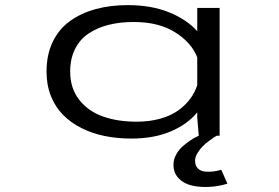

<svg xmlns="http://www.w3.org/2000/svg" viewBox="-20 -531 1090 751"><path d="M480 -511Q571.5 -511 641 -483Q710.5 -455 751.5 -409V-500H839V0H827.5Q824 2 818.2 5.5Q812.5 9 798 19.8Q783.5 30.5 772.5 41.5Q761.5 52.5 752.2 68Q743 83.5 743 97.5Q743 117 754.2 128Q765.5 139 782.8 140.2Q800 141.5 815.5 139.5Q831 137.5 845.5 133L869.5 187.5Q835 198 798.8 200Q762.5 202 730.8 194.8Q699 187.5 678.8 166.5Q658.5 145.5 658.5 113Q658.5 93 668.8 74Q679 55 693.5 42.2Q708 29.5 722.5 19.5Q737 9.5 747 5L757.5 0L751.5 -71V-91.5Q713 -44.5 647.5 -16.8Q582 11 493.5 11Q438.5 11 389.5 1Q340.5 -9 298.8 -30Q257 -51 226.8 -81.5Q196.5 -112 179.2 -155.2Q162 -198.5 162 -251Q162 -316.5 186 -366.8Q210 -417 253.2 -448.2Q296.5 -479.5 353.5 -495.2Q410.5 -511 480 -511ZM254.5 -251Q254.5 -186.5 289.2 -141.5Q324 -96.5 381.5 -75.8Q439 -55 514.5 -55Q565 -55 606.8 -66.8Q648.5 -78.5 677 -99Q705.5 -119.5 724 -144.5Q742.5 -169.5 751.5 -198V-306.5Q729.5 -364 665.2 -404.5Q601 -445 503 -445Q448 -445 403.5 -433.5Q359 -422 325.2 -399Q291.5 -376 273 -338.2Q254.5 -300.5 254.5 -251Z"/></svg>

Font: League Mono Extended Light
Style: Regular
Weight: 300
Width: 9
Designer: Tyler Finck
Foundry: The League of Moveable Type / Tyler Finck
Version: Version 2.210